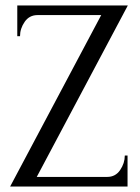

<svg xmlns="http://www.w3.org/2000/svg" viewBox="-20 -680 510 700"><path d="M445 0H17L349 -625H117Q87 -625 70 -600.5Q53 -576 53 -548H43V-660H446L114 -35H371Q401 -35 418 -60Q435 -85 435 -113H445Z"/></svg>

Font: Forum
Style: Regular
Weight: 400
Designer: Denis Masharov
Foundry: Denis Masharov
Version: Version 1.000